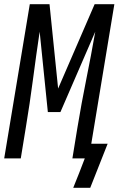

<svg xmlns="http://www.w3.org/2000/svg" viewBox="-28 -755 565 915"><path d="M321 140 349 70 376 0H317L341 -147Q360 -262 383 -376Q406 -490 426 -604L260 -221H200L161 -604Q144 -490 129 -375.5Q114 -261 95 -147L71 0H-8L114 -735H208L249 -333L423 -735H517L407 -70H485L402 140Z"/></svg>

Font: Iosevka Curly Oblique
Style: Regular
Weight: 400
Italic angle: -9°
Monospace: yes
Designer: Belleve Invis
Foundry: Belleve Invis
Version: Version 11.1.0; ttfautohint (v1.8.3)